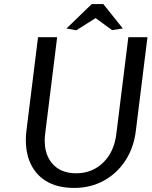

<svg xmlns="http://www.w3.org/2000/svg" viewBox="-20 -910 745 944"><path d="M345 14Q260 14 204.2 -21.2Q148.5 -56.5 124.2 -120Q100 -183.5 110 -268L167 -727H261L202 -252Q191.5 -163.5 233 -110.8Q274.5 -58 354 -58Q433.5 -58 487.5 -110.8Q541.5 -163.5 552 -252L611 -727H705L648 -268Q638 -183.5 596.2 -120Q554.5 -56.5 489.5 -21.2Q424.5 14 345 14ZM355 -761 307 -770 431 -890H488L584 -770L531 -762L450 -821Z"/></svg>

Font: Expletus Sans
Style: Italic
Weight: 400
Italic angle: -7°
Designer: Jasper de Waard
Foundry: Designtown
Version: Version 7.500